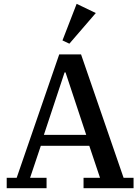

<svg xmlns="http://www.w3.org/2000/svg" viewBox="-20 -982 732 1002"><path d="M15 -54H67L289 -698H403L625 -54H677V0H416V-54H502L446 -221H193L137 -54H223V0H15ZM209 -278H430L322 -604H317ZM306 -771 380 -962 480 -914 342 -754Z"/></svg>

Font: IBM Plex Serif Medm
Style: Regular
Weight: 500
Designer: Mike Abbink, Paul van der Laan, Pieter van Rosmalen
Foundry: Bold Monday
Version: Version 3.001